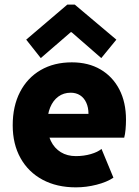

<svg xmlns="http://www.w3.org/2000/svg" viewBox="-20 -806 602 834"><path d="M309.6 7.8Q226.6 7.8 164.8 -25.4Q103 -58.6 69.1 -119.4Q35.2 -180.2 35.2 -261.7Q35.2 -344.7 66.9 -406.2Q98.6 -467.8 156.5 -501.5Q214.4 -535.2 292 -535.2Q363.8 -535.2 416.5 -504.4Q469.2 -473.6 498.3 -417.7Q527.3 -361.8 527.3 -286.1Q527.3 -265.1 525.4 -243.7Q523.4 -222.2 519.5 -208H173.8V-311.5H364.3Q364.3 -339.4 354.7 -360.1Q345.2 -380.9 327.9 -392.1Q310.5 -403.3 287.1 -403.3Q256.3 -403.3 233.4 -386.5Q210.4 -369.6 198 -339.4Q185.5 -309.1 185.5 -267.6Q185.5 -225.1 200.9 -193.6Q216.3 -162.1 244.1 -145Q272 -127.9 309.6 -127.9Q344.2 -127.9 374.5 -136.7Q404.8 -145.5 420.9 -159.2L472.7 -34.2Q444.3 -15.1 399.7 -3.7Q355 7.8 309.6 7.8ZM157.2 -553.7 93.8 -633.8 272.5 -786.1H304.7L485.4 -633.8L419.9 -553.7L291 -666H287.1Z"/></svg>

Font: Reddit Mono Black
Style: Regular
Weight: 900
Monospace: yes
Designer: Stephen Hutchings
Foundry: Reddit
Version: Version 1.014